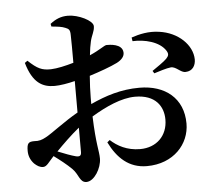

<svg xmlns="http://www.w3.org/2000/svg" viewBox="-57 -856 1114 985"><g transform="rotate(-5 500.0 -363.0)"><path d="M905 -452C941 -453 957 -481 957 -512C956 -586 885 -656 787 -669C734 -677 685 -666 644 -652L647 -633C708 -636 786 -618 817 -568C827 -551 824 -542 811 -528C799 -515 755 -485 736 -472L744 -459C767 -466 809 -480 831 -482C858 -484 880 -450 905 -452ZM229 -439C257 -439 299 -446 334 -455V-372V-293C263 -253 190 -195 160 -180C140 -169 124 -164 100 -166C70 -166 62 -158 62 -119C62 -95 70 -72 89 -52C103 -39 117 -30 134 -30C153 -30 164 -51 192 -81C222 -59 257 -32 283 -6C314 25 314 66 349 66C389 66 428 2 428 -48C428 -87 414 -120 409 -266C482 -310 564 -348 635 -348C740 -348 780 -286 780 -218C780 -135 723 -78 638 -78C570 -78 521 -106 486 -138L473 -127C514 -44 573 12 665 12C803 12 886 -83 886 -188C886 -319 793 -392 661 -392C566 -392 486 -366 408 -330V-361C408 -396 410 -436 413 -475C464 -491 523 -512 557 -529C582 -542 597 -559 596 -579C594 -626 526 -625 512 -625C500 -624 476 -603 423 -580C426 -609 430 -633 434 -650C441 -682 456 -700 456 -727C456 -756 381 -792 328 -792C291 -792 264 -780 236 -758L239 -744C269 -741 292 -739 310 -731C327 -724 334 -720 334 -690C335 -665 335 -609 335 -549C294 -537 250 -527 218 -526C171 -525 148 -536 101 -580L87 -570C117 -465 167 -439 229 -439ZM334 -215V-90C334 -72 327 -65 306 -70C283 -76 248 -89 214 -103C247 -137 292 -181 334 -215Z"/></g></svg>

Font: Source Han Serif CN
Style: Bold
Weight: 700
Designer: Ryoko NISHIZUKA 西塚涼子 (kana & ideographs); Frank Grießhammer (Latin, Greek & Cyrillic); Wenlong ZHANG 张文龙 (bopomofo); San
Foundry: Adobe
Version: Version 2.003;hotconv 1.1.1;makeotfexe 2.6.0